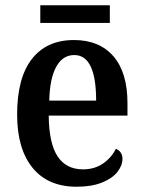

<svg xmlns="http://www.w3.org/2000/svg" viewBox="-20 -699 545 729"><path d="M45 -264Q45 -403 101 -475Q157 -547 261 -547Q357 -547 410.5 -485.5Q464 -424 464 -307V-260H165Q166 -155 198.5 -105.5Q231 -56 295 -56Q339 -56 371 -78Q403 -100 420 -134Q431 -130 438 -120Q445 -110 445 -96Q445 -71 426 -46.5Q407 -22 367.5 -6Q328 10 271 10Q162 10 103.5 -62Q45 -134 45 -264ZM345 -317Q345 -490 262 -490Q218 -490 193.5 -445.5Q169 -401 167 -317ZM133 -679H397V-612H133Z"/></svg>

Font: Noto Serif NarrowSemiBold
Style: Regular
Weight: 600
Width: 4
Designer: Monotype Design Team
Foundry: Monotype Imaging Inc.
Version: Version 1.001